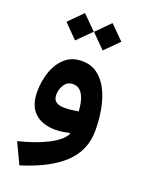

<svg xmlns="http://www.w3.org/2000/svg" viewBox="-176 -770 822 1115"><g transform="rotate(20 235.0 -212.5)"><path d="M64 -608.9 147.9 -693.4 232.9 -608.9 147.9 -524.4ZM234.4 -608.9 318.4 -693.4 403.3 -608.9 318.4 -524.4ZM305.7 -2.9 301.8 -9.3Q283.7 -4.4 261.2 -1Q238.8 2.4 216.8 2.4Q133.8 2.4 88.4 -41.5Q43 -85.4 43 -169.9Q43 -235.4 63.2 -293.9Q83.5 -352.5 124.8 -389.2Q166 -425.8 228.5 -425.8Q284.7 -425.8 324.5 -396.2Q364.3 -366.7 389.4 -316.4Q414.6 -266.1 426.3 -202.9Q438 -139.6 438 -72.8Q438 50.8 350.3 133.3Q262.7 215.8 92.3 268.1L31.7 140.1Q134.3 115.7 208.7 77.9Q283.2 40 305.7 -2.9ZM308.6 -144Q307.6 -177.2 299.3 -209Q291 -240.7 273.2 -261.5Q255.4 -282.2 225.1 -282.2Q189.9 -282.2 171.6 -253.4Q153.3 -224.6 153.3 -190.4Q153.3 -160.6 171.9 -147.9Q190.4 -135.3 222.2 -135.3Q245.6 -135.3 267.3 -137.9Q289.1 -140.6 308.6 -144Z"/></g></svg>

Font: Estedad-FD Bold
Style: Regular
Weight: 700
Designer: Amin Abedi
Version: Version 7.3